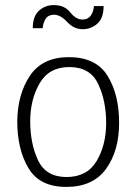

<svg xmlns="http://www.w3.org/2000/svg" viewBox="-20 -723 537 756"><path d="M388 -699Q388 -652 363.5 -630Q339 -608 305 -608Q271 -608 244.5 -636.5Q218 -665 193 -665Q171 -665 160.5 -650Q150 -635 148 -612H109Q109 -659 133.5 -681Q158 -703 192 -703Q234 -703 256.5 -674.5Q279 -646 305 -646Q326 -646 337 -661Q348 -676 350 -699ZM241 13Q136 13 92 -61Q48 -135 48 -245Q49 -352 98 -425Q147 -498 251 -498Q358 -498 403.5 -424.5Q449 -351 449 -239Q449 -129 397.5 -58Q346 13 241 13ZM398 -239Q398 -326 366.5 -392.5Q335 -459 253 -459Q173 -459 136 -395Q99 -331 99 -246Q99 -157 130 -91.5Q161 -26 242 -26Q323 -26 360.5 -89Q398 -152 398 -239Z"/></svg>

Font: Palanquin Thin
Style: Regular
Weight: 250
Designer: Pria Ravichandran
Version: Version 1.001